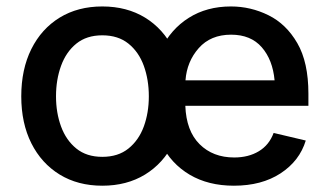

<svg xmlns="http://www.w3.org/2000/svg" viewBox="-20 -573 1036 604"><path d="M301.8 11.2Q225.1 11.2 167.7 -23.9Q110.4 -59.1 78.6 -122.3Q46.9 -185.5 46.9 -270Q46.9 -355 78.6 -418.7Q110.4 -482.4 167.7 -517.6Q225.1 -552.7 301.8 -552.7Q378.9 -552.7 436.3 -517.6Q493.7 -482.4 525.4 -418.7Q557.1 -355 557.1 -270Q557.1 -185.5 525.4 -122.3Q493.7 -59.1 436.3 -23.9Q378.9 11.2 301.8 11.2ZM301.8 -79.6Q351.6 -79.6 384 -105.7Q416.5 -131.8 432.4 -175Q448.2 -218.3 448.2 -270Q448.2 -322.3 432.4 -366Q416.5 -409.7 384 -435.8Q351.6 -461.9 301.8 -461.9Q252.4 -461.9 220.2 -435.8Q188 -409.7 172.1 -366Q156.2 -322.3 156.2 -270Q156.2 -218.3 172.1 -175Q188 -131.8 220.2 -105.7Q252.4 -79.6 301.8 -79.6ZM715.8 11.2Q635.3 11.2 576.7 -23.4Q518.1 -58.1 486.6 -121.1Q455.1 -184.1 455.1 -269Q455.1 -353 486.1 -417Q517.1 -481 573.7 -516.8Q630.4 -552.7 706.5 -552.7Q768.6 -552.7 824.5 -525.1Q880.4 -497.6 915.3 -437.3Q950.2 -377 950.2 -278.3V-240.2H563Q565.9 -161.1 607.9 -119.4Q649.9 -77.6 716.8 -77.6Q761.7 -77.6 794.2 -97.2Q826.7 -116.7 840.8 -154.8L941.9 -130.9Q922.4 -66.9 862.8 -27.8Q803.2 11.2 715.8 11.2ZM563.5 -320.3H843.8Q837.9 -384.8 803.5 -424.3Q769 -463.9 707 -463.9Q642.6 -463.9 605.2 -421.6Q567.9 -379.4 563.5 -320.3Z"/></svg>

Font: Inter Medium
Style: Regular
Weight: 500
Designer: Rasmus Andersson
Foundry: rsms
Version: Version 4.001;git-9221beed3